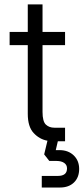

<svg xmlns="http://www.w3.org/2000/svg" viewBox="-20 -646 382 878"><path d="M277.5 -62V0H244.5L235 40.5H252Q292 40.5 317 64.5Q342 88.5 342 126.5Q342 165.5 318.2 188.5Q294.5 211.5 254.5 211.5H171V158.5H244.5Q286.5 158.5 286.5 124Q286.5 108 273.5 99Q260.5 90 238.5 90H205.5L182 60L197 -2.5Q160.5 -9 133.8 -37.8Q107 -66.5 107 -125.5V-439.5H24V-500H107V-626H174.5V-500H277.5V-439.5H174.5V-134Q174.5 -90.5 189.8 -76.2Q205 -62 228.5 -62Z"/></svg>

Font: Overused Grotesk Book
Style: Regular
Weight: 375
Version: Version 0.004